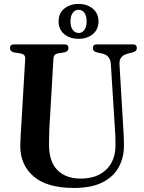

<svg xmlns="http://www.w3.org/2000/svg" viewBox="-20 -920 713 952"><path d="M548.5 -302.5 529.5 -603Q527 -643.5 490.5 -653.5L459.5 -660.5Q440.5 -665.5 440.5 -681.5Q440.5 -700 460.5 -700H639Q658.5 -700 658.5 -681.5Q658.5 -666 639 -660.5L611.5 -653.5Q569.5 -642 572.5 -600.5L590 -305Q591.5 -279 593 -253.8Q594.5 -228.5 594.5 -201.5Q595.5 -141 569.5 -92.5Q543.5 -44 488.5 -16Q433.5 12 347 12Q213 12 146.5 -45.5Q80 -103 80.5 -197.5Q81 -219 83 -256.2Q85 -293.5 87 -322L105 -629Q106.5 -650 82.5 -655L49.5 -660Q29.5 -665 29.5 -681.5Q29.5 -700 50 -700H299.5Q319.5 -700 319.5 -681.5Q319.5 -665.5 300 -660.5L266.5 -655Q246 -651 245 -629.5L227 -322.5Q224.5 -287 224 -257.5Q223.5 -228 223 -206.5Q222.5 -119 264.5 -76.8Q306.5 -34.5 380 -34.5Q461 -34.5 507.2 -79.5Q553.5 -124.5 552.5 -203Q552.5 -235 551.2 -258.2Q550 -281.5 548.5 -302.5ZM369.5 -727.5Q327.5 -727.5 299 -750.5Q270.5 -773.5 270.5 -814Q270.5 -854.5 299 -877.5Q327.5 -900.5 369.5 -900.5Q412 -900.5 440.2 -877Q468.5 -853.5 468.5 -814Q468.5 -774.5 440.5 -751Q412.5 -727.5 369.5 -727.5ZM370 -871.5Q352.5 -871.5 341 -856.8Q329.5 -842 329.5 -814Q329.5 -786.5 341 -771.5Q352.5 -756.5 370 -756.5Q387.5 -756.5 398.5 -771.8Q409.5 -787 409.5 -814Q409.5 -841.5 398.5 -856.5Q387.5 -871.5 370 -871.5Z"/></svg>

Font: Fraunces 144pt Soft SemiBold
Style: Regular
Weight: 600
Version: Version 1.000;[b76b70a41]